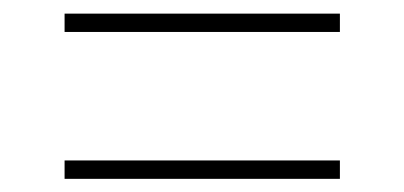

<svg xmlns="http://www.w3.org/2000/svg" viewBox="-20 -449 602 286"><path d="M76.2 -401.4V-428.7H486.3V-401.4ZM76.2 -182.6V-210H486.3V-182.6Z"/></svg>

Font: Reddit Mono ExtraLight
Style: Regular
Weight: 250
Monospace: yes
Designer: Stephen Hutchings
Foundry: Reddit
Version: Version 1.014